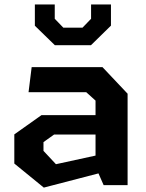

<svg xmlns="http://www.w3.org/2000/svg" viewBox="-20 -838 660 869"><path d="M412.4 -83.4V-382.7L370.4 -420.6H109.2L123.3 -534.2H443.8L557.5 -413.9V0H449.1ZM44.8 -97.8V-229.8L167.6 -316.8H456.5V-229.2H225L176.8 -194.8V-155.2L233.2 -94.8L456.5 -143.4V-61.2L178.3 11.1ZM137.8 -721.5V-817.7H227.8V-753L266.5 -712.9H353.5L392.2 -753V-817.7H482.2V-722L391.8 -633.5H228.2Z"/></svg>

Font: Monaspace Krypton Var
Style: Regular
Weight: 400
Designer: Riley Cran and the Lettermatic Team
Version: Version 1.101 (Monaspace Krypton Var)